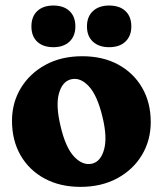

<svg xmlns="http://www.w3.org/2000/svg" viewBox="-20 -682 604 712"><path d="M285 -473.5Q361.5 -473.5 418.5 -442.5Q475.5 -411.5 507.2 -356.5Q539 -301.5 539 -229.5Q539 -161.5 506.2 -107Q473.5 -52.5 414.8 -20.8Q356 11 278.5 11Q202.5 11 145.2 -20Q88 -51 56.2 -106.2Q24.5 -161.5 24.5 -234Q24.5 -301 57.2 -355.2Q90 -409.5 148.5 -441.5Q207 -473.5 285 -473.5ZM321 -75Q353.5 -82.5 366 -127.8Q378.5 -173 360 -248.5Q341 -328 309.5 -362Q278 -396 244 -388Q211.5 -380.5 198.8 -336.2Q186 -292 204.5 -214.5Q223 -135 254.8 -101.2Q286.5 -67.5 321 -75ZM178 -507Q140 -507 118.2 -527.2Q96.5 -547.5 96.5 -584Q96.5 -620.5 118.2 -641Q140 -661.5 178 -661.5Q216 -661.5 237.8 -641Q259.5 -620.5 259.5 -584Q259.5 -548.5 237.8 -527.8Q216 -507 178 -507ZM384.5 -507Q347 -507 324.8 -527.2Q302.5 -547.5 302.5 -584Q302.5 -620.5 324.8 -641Q347 -661.5 384.5 -661.5Q423.5 -661.5 445.2 -641Q467 -620.5 467 -584Q467 -548.5 445.2 -527.8Q423.5 -507 384.5 -507Z"/></svg>

Font: Fraunces 72pt S100
Style: Bold
Weight: 700
Version: Version 1.000; ttfautohint (v1.8.3)